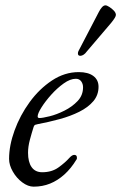

<svg xmlns="http://www.w3.org/2000/svg" viewBox="-20 -684 454 719"><path d="M106 15Q85 15 63.5 -1Q42 -17 28 -41.5Q14 -66 14 -89Q14 -139 34.5 -195.5Q55 -252 91 -301.5Q127 -351 174.5 -382.5Q222 -414 275 -414Q310 -414 329.5 -399.5Q349 -385 349 -359Q349 -328 329.5 -305Q310 -282 277 -265.5Q244 -249 203.5 -238Q163 -227 121 -219Q115 -218 111.5 -216.5Q108 -215 106 -209Q99 -187 92 -161Q85 -135 85 -112Q85 -77 98.5 -58Q112 -39 138 -39Q174 -39 199 -57Q224 -75 240 -93Q250 -104 258 -104Q268 -104 268 -94Q268 -93 268 -90.5Q268 -88 266 -86Q246 -53 221 -30.5Q196 -8 167.5 3.5Q139 15 106 15ZM128 -242Q139 -242 165.5 -248.5Q192 -255 221 -269.5Q250 -284 270.5 -305.5Q291 -327 291 -357Q291 -370 284 -379.5Q277 -389 264 -389Q243 -389 218.5 -371.5Q194 -354 172 -329.5Q150 -305 135.5 -282Q121 -259 121 -248Q121 -242 128 -242ZM281 -475Q273 -475 272 -481.5Q271 -488 275 -495L350 -639Q355 -649 361.5 -656.5Q368 -664 375 -664Q380 -664 389.5 -658Q399 -652 406.5 -644Q414 -636 414 -628Q414 -624 409.5 -616.5Q405 -609 396 -598L304 -490Q300 -484 293.5 -479.5Q287 -475 281 -475Z"/></svg>

Font: EB Garamond
Style: Italic
Weight: 400
Italic angle: -17.2°
Designer: Georg Duffner and Octavio Pardo
Foundry: Georg Duffner
Version: Version 1.001